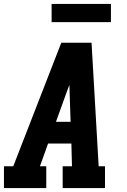

<svg xmlns="http://www.w3.org/2000/svg" viewBox="-21 -951 641 971"><path d="M-1 0V-110H46L289 -735H442L478 -110H510V0H296V-110H343L340 -225H222L181 -110H213V0ZM262 -335H336L331 -490Q331 -498 330.5 -506Q330 -514 330 -522Q327 -514 324 -506Q321 -498 318 -490ZM540 -839H240V-931H540Z"/></svg>

Font: Iosevka Slab XBdExObl
Style: Regular
Weight: 800
Width: 7
Italic angle: -9°
Monospace: yes
Designer: Belleve Invis
Foundry: Belleve Invis
Version: Version 11.1.0; ttfautohint (v1.8.3)